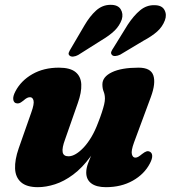

<svg xmlns="http://www.w3.org/2000/svg" viewBox="-20 -762 708 796"><path d="M602 -132.5Q610.5 -128 611 -115.8Q611.5 -103.5 601.5 -84.5Q578.5 -40 530.5 -13Q482.5 14 419 14Q379.5 14 358.5 -1.8Q337.5 -17.5 337.5 -47Q337.5 -65 345.8 -86.8Q354 -108.5 365 -133Q376 -157.5 386.8 -183.5Q397.5 -209.5 402 -235.5L416 -228.5Q389.5 -159.5 355.2 -112.8Q321 -66 283.2 -38Q245.5 -10 208 2Q170.5 14 137 14Q90.5 14 67.2 -6.5Q44 -27 42.5 -63.2Q41 -99.5 57.5 -147L110 -296.5Q122.5 -331.5 119 -345.2Q115.5 -359 104.5 -359Q98.5 -359 92.2 -356Q86 -353 76.5 -344.5Q65.5 -335.5 58.2 -333.8Q51 -332 44 -335Q35.5 -339.5 34.8 -352Q34 -364.5 44 -383.5Q67 -427.5 114 -454.5Q161 -481.5 224 -481.5Q271 -481.5 293.2 -463.2Q315.5 -445 317 -412Q318.5 -379 302.5 -334.5L250 -184.5Q236.5 -148.5 239.8 -131.2Q243 -114 264 -114Q278.5 -114 294.8 -123.8Q311 -133.5 327.5 -151.2Q344 -169 359 -194.2Q374 -219.5 386 -251.5Q396 -276.5 402.2 -295.8Q408.5 -315 411.8 -329Q415 -343 415 -353Q415 -369 409.8 -382Q404.5 -395 404.5 -412Q404.5 -443.5 444 -462.5Q483.5 -481.5 554.5 -481.5Q605 -481.5 615.8 -449.2Q626.5 -417 605.5 -360L535.5 -171Q523 -136.5 526.8 -122.5Q530.5 -108.5 541 -108.5Q547 -108.5 553.2 -112Q559.5 -115.5 569 -123.5Q580.5 -132.5 587.8 -134.5Q595 -136.5 602 -132.5ZM330 -656.5Q352.5 -695 378.2 -718.2Q404 -741.5 437 -742Q468.5 -742.5 480.2 -723.8Q492 -705 485 -681.5Q475.5 -655 455 -635Q434.5 -615 399 -594L304 -534Q294 -528.5 284 -527.5Q274 -526.5 268.5 -531.5Q262.5 -536.5 265.2 -544Q268 -551.5 274 -561ZM509.5 -659.5Q534.5 -697.5 561.2 -719.5Q588 -741.5 620.5 -740.5Q651 -740.5 661.8 -720.8Q672.5 -701 663.5 -677.5Q653.5 -651 631.8 -631.5Q610 -612 574.5 -593L478.5 -535.5Q468.5 -530.5 458.5 -529.8Q448.5 -529 444 -534.5Q438.5 -540.5 441.5 -548Q444.5 -555.5 450.5 -564Z"/></svg>

Font: Fraunces ExtraBold
Style: Italic
Weight: 800
Italic angle: -16°
Version: Version 1.000;[b76b70a41]